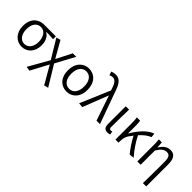

<svg xmlns="http://www.w3.org/2000/svg" viewBox="146 -1980 3362 3362"><g transform="rotate(45 1827.0 -298.5)"><path d="M293 13C424 13 527 -85 527 -254C527 -359 486 -435 418 -474V-478C478 -478 529 -475 591 -470V-540H297C170 -540 53 -454 53 -264C53 -86 164 13 293 13ZM293 -55C204 -55 137 -135 137 -264C137 -404 205 -472 295 -472C392 -472 448 -373 448 -261C448 -134 383 -55 293 -55Z M689 212 862 -114H866L1054 212L1133 192L905 -183L1097 -540H1011L866 -255H862L692 -554L612 -532L823 -182L607 199Z M1404 13C1539 13 1647 -89 1647 -269C1647 -451 1539 -554 1404 -554C1268 -554 1160 -451 1160 -269C1160 -89 1268 13 1404 13ZM1404 -55C1303 -55 1244 -139 1244 -269C1244 -399 1303 -485 1404 -485C1504 -485 1563 -399 1563 -269C1563 -139 1504 -55 1404 -55Z M1794 9 1977 -460H1982L2138 0H2224L2017 -574C1968 -728 1917 -809 1812 -809C1767 -809 1738 -801 1714 -790L1736 -721C1754 -731 1774 -739 1803 -739C1868 -739 1904 -683 1936 -578L1944 -554L1708 0Z M2418 13C2446 13 2464 8 2479 1L2467 -62C2455 -57 2445 -55 2435 -55C2413 -55 2398 -68 2398 -97C2398 -234 2402 -391 2405 -540H2322V-104C2322 -28 2350 13 2418 13Z M2969 9 3058 0C2975 -91 2885 -226 2832 -333C2900 -408 2963 -456 3023 -476L3016 -554C2902 -523 2778 -388 2692 -236H2687V-415C2687 -462 2685 -512 2678 -540H2597C2606 -493 2607 -438 2607 -395V0H2683V-28C2685 -97 2695 -154 2727 -198C2746 -225 2764 -250 2782 -273C2835 -173 2909 -60 2969 9Z M3486 199H3568V-343C3568 -481 3525 -554 3422 -554C3342 -554 3283 -513 3227 -424H3224L3216 -540H3142C3148 -484 3149 -438 3149 -395V0H3231V-355C3294 -452 3337 -483 3400 -483C3466 -483 3491 -437 3491 -333C3491 -172 3490 22 3486 199Z"/></g></svg>

Font: Noto Sans KR DemiLight
Style: Regular
Weight: 350
Designer: Ryoko NISHIZUKA 西塚涼子 (kana, bopomofo & ideographs); Paul D. Hunt (Latin, Greek & Cyrillic); Sandoll Communications 산돌커뮤니
Foundry: Adobe
Version: Version 2.004;hotconv 1.0.118;makeotfexe 2.5.65603